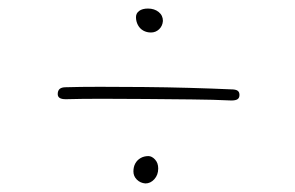

<svg xmlns="http://www.w3.org/2000/svg" viewBox="-20 -542 690 449"><path d="M521 -307Q480 -309 428 -309.5Q376 -310 321.5 -310.5Q267 -311 218 -311Q169 -311 134 -310Q124 -310 119.5 -313Q115 -316 115 -322Q115 -330 119.5 -334Q124 -338 134 -338Q166 -339 213.5 -339Q261 -339 315.5 -338.5Q370 -338 423.5 -336.5Q477 -335 521 -333Q531 -333 535.5 -330Q540 -327 540 -320Q540 -313 535.5 -310Q531 -307 521 -307ZM320 -113Q308 -114 300 -122Q292 -130 292 -141Q292 -152 296.5 -160Q301 -168 309 -172.5Q317 -177 327 -177Q335 -177 342.5 -169Q350 -161 350 -148Q350 -133 341 -123Q332 -113 320 -113ZM333 -466Q323 -466 315 -470.5Q307 -475 302.5 -483.5Q298 -492 298 -502Q298 -511 305.5 -516.5Q313 -522 326 -522Q341 -522 351 -514Q361 -506 361 -493Q360 -481 352 -473.5Q344 -466 333 -466Z"/></svg>

Font: Playpen Sans Thin
Style: Regular
Weight: 250
Designer: Laura Meseguer, Veronika Burian, José Scaglione
Foundry: TypeTogether
Version: Version 1.001